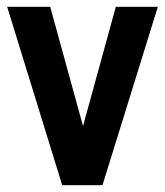

<svg xmlns="http://www.w3.org/2000/svg" viewBox="-20 -542 483 562"><path d="M1 -522H127L223 -173L319 -522H442L280 0H162Z"/></svg>

Font: Radio Canada Condensed SemiBold
Style: Regular
Weight: 600
Width: 3
Designer: Charles Daoud, Etienne Aubert Bonn, Alexandre Saumier Demers, Jacques Le Bailly
Foundry: Radio-Canada
Version: Version 2.104; ttfautohint (v1.8.4.7-5d5b);gftools[0.9.28.de